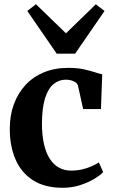

<svg xmlns="http://www.w3.org/2000/svg" viewBox="-20 -880 536 911"><path d="M277.5 11Q192 11 136.2 -25Q80.5 -61 53.5 -123.8Q26.5 -186.5 26.5 -266.5Q26 -331 45.5 -384.5Q65 -438 101.2 -477Q137.5 -516 188.8 -537Q240 -558 304 -558Q346 -558 376.2 -551.5Q406.5 -545 428.2 -537.8Q450 -530.5 465 -527.5L459 -362.5H374.5L350.5 -471.5Q348.5 -481.5 339.8 -488.2Q331 -495 318.5 -498.5Q306 -502 293 -502Q259.5 -502 234 -481Q208.5 -460 194 -414.5Q179.5 -369 179 -295Q179 -238.5 188.8 -196Q198.5 -153.5 216.8 -125.8Q235 -98 260.5 -84.2Q286 -70.5 316.5 -70.5Q344 -70.5 368.5 -76Q393 -81.5 413.5 -90.5Q434 -99.5 449 -109.5L469.5 -63.5Q456 -48.5 427.2 -31.2Q398.5 -14 360 -1.5Q321.5 11 277.5 11ZM249 -625.5 109.5 -828 150.5 -860 293 -722 434.5 -859.5 476 -828 336.5 -625.5Z"/></svg>

Font: Merriweather 48pt
Style: Bold
Weight: 700
Version: Version 2.100